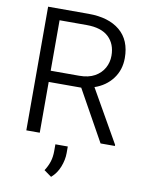

<svg xmlns="http://www.w3.org/2000/svg" viewBox="-101 -781 827 1087"><g transform="rotate(10 313.0 -238.0)"><path d="M512.7 0 350.1 -292H163.1V0H85.9V-710.9H318.8Q434.1 -710.9 499 -656.7Q564 -602.5 564 -499.5Q564 -431.2 525.9 -380.6Q487.8 -330.1 423.3 -308.1L595.2 -6.3V0ZM318.8 -646.5H163.1V-356.4H327.1Q380.4 -356.4 415.8 -376.2Q451.2 -396 469.2 -428.5Q487.3 -460.9 487.3 -499.5Q487.3 -566.9 445.3 -606.7Q403.3 -646.5 318.8 -646.5ZM333 49.3V87.4Q333 126 317.1 166.7Q301.3 207.5 269.5 234.9L226.6 204.1Q244.1 177.2 252.9 149.7Q261.7 122.1 261.7 88.4V49.3Z"/></g></svg>

Font: Vazirmatn UI FD Light
Style: Regular
Weight: 300
Designer: Saber Rastikerdar
Foundry: Saber Rastikerdar
Version: Version 33.003